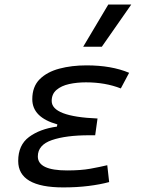

<svg xmlns="http://www.w3.org/2000/svg" viewBox="-20 -815 626 845"><path d="M258.3 9.8Q60.1 9.8 60.1 -106.4Q60.1 -176.8 107.9 -212.2Q155.8 -247.6 230.5 -257.8L232.4 -267.6Q122.1 -298.3 122.1 -378.4Q122.1 -433.6 154.5 -466.1Q187 -498.5 241.2 -512.9Q295.4 -527.3 360.8 -527.3Q470.7 -527.3 548.3 -494.6L511.7 -425.8Q443.4 -452.6 358.4 -452.6Q318.8 -452.6 284.4 -445.1Q250 -437.5 228.8 -419.4Q207.5 -401.4 207.5 -370.6Q207.5 -301.8 409.2 -293.5L398.9 -219.7H373Q270.5 -219.7 208.5 -198.5Q146.5 -177.2 146.5 -126.5Q146.5 -64.9 275.4 -64.9Q335.9 -64.9 377.7 -72.5Q419.4 -80.1 452.1 -87.9L460.4 -13.7Q420.4 -2.9 369.4 3.4Q318.4 9.8 258.3 9.8ZM346.2 -609.4 456.5 -794.9H557.6L428.2 -609.4Z"/></svg>

Font: CaskaydiaCove NFP SemiLight
Style: Italic
Weight: 350
Italic angle: -10°
Designer: Aaron Bell
Foundry: Saja Typeworks
Version: Version 2111.001; VTT 6.35;Nerd Fonts 3.1.1